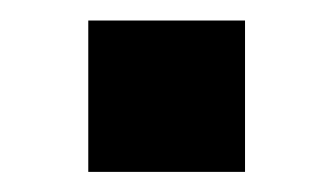

<svg xmlns="http://www.w3.org/2000/svg" viewBox="-20 -405 327 189"><path d="M66.9 -384.8H221.2V-235.8H66.9Z"/></svg>

Font: Sarala
Style: Bold
Weight: 700
Designer: Andres Torresi
Foundry: Huerta Tipografica
Version: Version 1.004;PS 001.003;hotconv 1.0.70;makeotf.lib2.5.58329